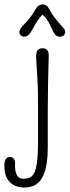

<svg xmlns="http://www.w3.org/2000/svg" viewBox="-85 -583 315 868"><path d="M186 -417Q167 -417 156.7 -438Q151.9 -447.8 147 -458.7Q142.1 -469.7 135.7 -481Q124 -501.5 106.9 -517.1Q85.4 -495.1 65.4 -457Q49.3 -427.7 41.3 -422.4Q33.2 -417 24.4 -417Q15.6 -417 9 -422.9Q2.4 -428.7 2.4 -437.5Q2.4 -451.2 20 -468.8Q53.7 -501.5 75.2 -540.5Q87.4 -563 108.4 -563Q126 -563 135.5 -545.7Q145 -528.3 150.6 -519.5Q156.2 -510.7 162.4 -502.9Q168.5 -495.1 175.5 -486.6Q182.6 -478 191.2 -468.3Q199.7 -458.5 204.6 -452.9Q209.5 -447.3 209.5 -438Q209.5 -428.7 202.4 -422.9Q195.3 -417 186 -417ZM107.4 -364.7Q136.2 -364.7 135.3 -331.1Q130.9 -181.6 130.9 -72.3V85Q130.9 227.5 68.8 255.9Q48.8 264.6 26.9 264.6Q4.9 264.6 -11.2 259Q-27.3 253.4 -39.6 241.2Q-65.4 216.3 -65.4 165Q-65.4 126.5 -38.1 126.5Q-29.3 126.5 -22.7 134.8Q-16.1 143.1 -16.8 157.5Q-17.6 171.9 -16.1 183.8Q-14.6 195.8 -10.3 205.1Q-1 225.1 20 225.1Q41 225.1 53 217.8Q64.9 210.4 72.3 193.4Q85 164.1 86.9 76.7V-107.9Q86.9 -182.6 84.5 -219.7Q80.1 -284.7 78.6 -316.4Q77.1 -348.1 85.4 -356.4Q93.8 -364.7 107.4 -364.7Z"/></svg>

Font: Pompiere 
Style: Regular
Weight: 400
Designer: Karolina Lach
Foundry: Sorkin Type Co.
Version: Version 1.002